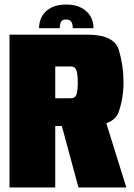

<svg xmlns="http://www.w3.org/2000/svg" viewBox="-20 -828 590 848"><path d="M22 0H224V-271.5H362Q482.5 -271.5 504 -333Q525.5 -394.5 525.5 -465Q525.5 -537.5 505.2 -606.2Q485 -675 366 -675H22ZM326.5 0H538L438 -320.5L243 -309ZM224 -394V-534.5H292Q311.5 -534.5 317.5 -517.2Q323.5 -500 323.5 -463.5Q323.5 -428.5 318 -411.2Q312.5 -394 292 -394ZM272.5 -808Q233.5 -808 206.8 -794.5Q180 -781 166.2 -757.2Q152.5 -733.5 152.5 -703.5H244Q244 -717 246.8 -725.5Q249.5 -734 255.5 -738Q261.5 -742 272.5 -742Q281.5 -742 288 -738.2Q294.5 -734.5 298 -726Q301.5 -717.5 301.5 -703.5H393Q393 -733.5 378.8 -757.2Q364.5 -781 337.5 -794.5Q310.5 -808 272.5 -808Z"/></svg>

Font: Anybody Condensed Black
Style: Regular
Weight: 900
Width: 3
Designer: Tyler Finck
Foundry: Etcetera Type Company
Version: Version 1.113;gftools[0.9.25]